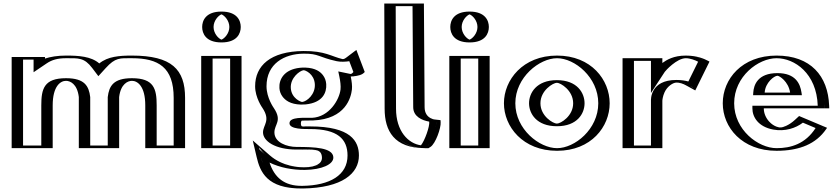

<svg xmlns="http://www.w3.org/2000/svg" viewBox="-20 -845 4785 1095"><path d="M255.5 0H71.5V-520H211.5V-491C245.5 -514 291.5 -528 356.5 -528C437.5 -528 495.5 -526 544.5 -461C603.5 -526 651.5 -528 732.5 -528C924.5 -528 1010.5 -459 1010.5 -287V0H833.5V-244C833.5 -345 806.5 -384 732.5 -384C671.5 -384 642.5 -358 634.5 -291V0H454.5V-291C446.5 -358 417.5 -384 356.5 -384C282.5 -384 255.5 -345 255.5 -244ZM619.5 -291.9V-15H469.5V-291.9C460.8 -364.9 424.7 -399 356.5 -399C272.4 -399 240.5 -347.8 240.5 -244V-15H86.5V-505H196.5V-462.7L219.9 -478.6C250.9 -499.6 293.6 -513 356.5 -513C438 -513 487.9 -511.1 532.5 -452L543.4 -437.5L555.6 -450.9C611 -512 651.5 -513 732.5 -513C919.6 -513 995.5 -450.5 995.5 -287V-15H848.5V-244C848.5 -347.8 816.6 -399 732.5 -399C664.3 -399 628.2 -364.9 619.5 -291.9ZM469.5 -291.9V-15H619.5V-291.9C628.2 -364.9 664.3 -399 732.5 -399C816.6 -399 848.5 -347.8 848.5 -244V-15H995.5V-287C995.5 -450.5 919.6 -513 732.5 -513C651.5 -513 611 -512 555.6 -450.9L543.4 -437.5L532.5 -452C487.9 -511.1 438 -513 356.5 -513C293.6 -513 250.9 -499.6 219.9 -478.6L196.5 -462.7V-505H86.5V-15H240.5V-244C240.5 -347.8 272.4 -399 356.5 -399C424.7 -399 460.8 -364.9 469.5 -291.9ZM255.5 0V-244C255.5 -344.8 282.9 -384 356.5 -384C417.2 -384 446.5 -357.7 454.5 -291V0H634.5V-291C642.5 -357.7 671.9 -384 732.5 -384C806.1 -384 833.5 -344.8 833.5 -244V0H1010.5V-287C1010.5 -458.8 924.4 -528 732.5 -528C651.7 -528 603.4 -525.8 544.5 -461C495.6 -525.9 437.4 -528 356.5 -528C291.5 -528 245.5 -514 211.5 -491V-520H71.5V0ZM594.5 -291.3V-15H494.5V-291.3C486.9 -354.9 462 -399 356.5 -399C231.1 -399 215.5 -338.6 215.5 -244V-15H111.5V-505H171.5V-433L246.5 -483.7C276.5 -504 309.7 -513 356.5 -513C427.2 -513 460.5 -517.3 506 -456.9L541 -410.6L582.4 -456.2C638.4 -517.9 663.1 -513 732.5 -513C883.4 -513 970.5 -461.1 970.5 -287V-15H873.5V-244C873.5 -338.6 857.9 -399 732.5 -399C627 -399 602.1 -354.9 594.5 -291.3ZM429.5 -291.6V0H659.5V-291.6C668.6 -367.6 710.2 -384 732.5 -384C763.9 -384 808.5 -354.2 808.5 -244V0H1035.5V-287C1035.5 -448.4 960.1 -528 732.5 -528C660.7 -528 595.2 -523.2 546.2 -483.2C499.2 -524.1 427.5 -528 356.5 -528C308.8 -528 267.4 -521.3 236.5 -510.9V-520H46.5V0H280.5V-244C280.5 -354.2 325.1 -384 356.5 -384C378.7 -384 420.4 -367.9 429.5 -291.6Z M1158 -691C1158 -643 1197 -603 1243 -603C1289 -603 1328 -643 1328 -691C1328 -739 1289 -779 1243 -779C1197 -779 1158 -739 1158 -691ZM1152.5 0V-526H1332.5V0ZM1173 -691C1173 -731 1205.8 -764 1243 -764C1280.2 -764 1313 -731 1313 -691C1313 -651 1280.2 -618 1243 -618C1205.8 -618 1173 -651 1173 -691ZM1167.5 -15V-511H1317.5V-15ZM1173 -691C1173 -651 1205.8 -618 1243 -618C1280.2 -618 1313 -651 1313 -691C1313 -731 1280.2 -764 1243 -764C1205.8 -764 1173 -731 1173 -691ZM1167.5 -15H1317.5V-511H1167.5ZM1158 -691C1158 -739 1197 -779 1243 -779C1289 -779 1328 -739 1328 -691C1328 -643 1289 -603 1243 -603C1197 -603 1158 -643 1158 -691ZM1152.5 0H1332.5V-526H1152.5ZM1198 -691C1198 -727.1 1225.4 -756.5 1243 -763.2C1261.2 -756.3 1288 -726.9 1288 -691C1288 -654.9 1260.6 -625.5 1243 -618.8C1224.8 -625.7 1198 -655.1 1198 -691ZM1192.5 -15V-511H1292.5V-15ZM1133 -691C1133 -654.7 1153.3 -603 1243 -603C1332.8 -603 1353 -654.8 1353 -691C1353 -727.3 1332.7 -779 1243 -779C1153.2 -779 1133 -727.2 1133 -691ZM1127.5 0H1357.5V-526H1127.5Z M1505 -90C1505 -142.2 1550 -155 1503 -225C1503 -225 1460 -284 1460 -353C1460 -481 1559 -552.6 1711 -554C1819 -555 1838 -527 1920 -509C1971.8 -503.5 1978.3 -522.3 1998 -534L2036 -434C2017 -398 1955 -411 1955 -411C1961 -383 1964.4 -354.9 1962 -334C1956 -281 1911 -164 1762 -158C1679 -157 1671 -158 1671 -142C1671 -126 1700 -124 1749 -124C1945 -124 2002 -51 2002 42C2002 155 1899 227 1706 230C1506 233 1476 107 1458 -4C1550 141 1848 132 1841 51C1837.4 9.6 1777 8 1672 8C1582 8 1505 -29 1505 -90ZM1613.5 -343C1610.2 -393 1649.8 -438.4 1701.5 -444C1756.5 -450 1797.2 -415 1800.5 -365C1803.8 -315 1770.8 -270 1712.5 -264C1660.7 -258.7 1616.8 -293 1613.5 -343ZM1520 -90C1520 -43.9 1582.8 -7 1672 -7C1769.6 -7 1850.7 -10.5 1855.9 49.7C1860.1 98 1799.9 118.1 1742.7 122.9C1662.1 129.7 1554.4 110 1483.1 47.8C1503.9 136.8 1545.9 217.4 1705.8 215C1896.7 212 1987 142.4 1987 42C1987 -41.1 1941 -109 1749 -109C1708.8 -109 1656 -104.8 1656 -142C1656 -176.5 1688.3 -172.1 1761.6 -173C1900.4 -178.6 1941.6 -286.9 1947.1 -335.7C1949.1 -353.7 1946.1 -380.7 1940.3 -407.9L1935.5 -430.3L1958 -425.7C1959 -425.5 2002.9 -418.7 2019.2 -436L1991 -510.2C1977.2 -499.7 1956.7 -490.1 1917.6 -494.2C1830.8 -513.2 1816.2 -540 1711.1 -539C1563.5 -537.6 1475 -470.4 1475 -353C1475 -289.5 1515.3 -233.6 1515.3 -233.6C1566.1 -157.9 1520 -127.5 1520 -90ZM1598.5 -342C1594.7 -400.6 1640.5 -452.4 1699.9 -458.9C1762.7 -465.8 1811.6 -424.5 1815.5 -366C1819.3 -308.4 1780.3 -255.9 1714 -249.1C1654.7 -243 1602.4 -282.9 1598.5 -342ZM1520 -90C1520 -127.5 1566.1 -157.9 1515.3 -233.6C1515.3 -233.6 1475 -289.5 1475 -353C1475 -470.4 1563.5 -537.6 1711.1 -539C1816.2 -540 1830.8 -513.2 1917.6 -494.2C1956.7 -490.1 1977.2 -499.7 1991 -510.2L2019.2 -436C2002.9 -418.7 1959 -425.5 1958 -425.7L1935.5 -430.3L1940.3 -407.9C1946.1 -380.7 1949.1 -353.7 1947.1 -335.7C1941.6 -286.9 1900.4 -178.6 1761.6 -173C1688.3 -172.1 1656 -176.5 1656 -142C1656 -104.8 1708.8 -109 1749 -109C1941 -109 1987 -41.1 1987 42C1987 142.4 1896.7 212 1705.8 215C1545.9 217.4 1503.9 136.8 1483.1 47.8C1554.4 110 1662.1 129.7 1742.7 122.9C1799.9 118.1 1860.1 98 1855.9 49.7C1850.7 -10.5 1769.6 -7 1672 -7C1582.8 -7 1520 -43.9 1520 -90ZM1598.5 -342C1602.4 -282.9 1654.7 -243 1714 -249.1C1780.3 -255.9 1819.3 -308.4 1815.5 -366C1811.6 -424.5 1762.7 -465.8 1699.9 -458.9C1640.5 -452.4 1594.7 -400.6 1598.5 -342ZM1505 -90C1505 -28.9 1581.9 8 1672 8C1777 8 1837.4 9.1 1841 51C1843.7 82.7 1800.8 103 1741.5 108C1663.8 114.5 1560 94.9 1493 36.5L1457.9 5.9L1468.5 51.2C1490.1 143.6 1538.4 232.5 1706 230C1899 227 2002 154.9 2002 42C2002 -50.8 1944.9 -124 1749 -124C1711.5 -124 1671 -123.3 1671 -142C1671 -158.1 1679.6 -157 1762 -158C1911 -164 1956 -281 1962 -334C1964.4 -355 1961 -382.9 1955 -411C1955.9 -410.8 2005.4 -399.5 2030.1 -425.6L2036.6 -432.5L1997.9 -534.3L1981.9 -522.1C1970.7 -513.6 1955.7 -505.5 1920 -509C1836.3 -527.6 1819.3 -555 1711 -554C1559.1 -552.6 1460 -480.9 1460 -353C1460 -283.6 1502.7 -225.5 1503 -224.9C1550.5 -153.1 1505 -142.3 1505 -90ZM1613.5 -343C1616.8 -293 1660.7 -258.7 1712.5 -264C1770.7 -270 1803.8 -315.1 1800.5 -365C1797.2 -414.9 1756.4 -450 1701.5 -444C1649.7 -438.4 1610.2 -393 1613.5 -343ZM1749 -109C1905.2 -109 1962 -52.1 1962 42C1962 153.7 1862.4 212.6 1704.4 215C1600.2 216.6 1544.4 165.7 1517.3 82.3C1576.4 110.9 1649 124.9 1718.4 124.1C1814.1 122.9 1884.6 92.6 1881 50.5C1876.4 -2.7 1774.4 -7 1672 -7C1616.1 -7 1545 -32.1 1545 -90C1545 -136.9 1591 -155.3 1541.7 -228.8C1541.5 -229.1 1500 -286.6 1500 -353C1500 -481.7 1601 -538 1712 -539C1798.4 -539.8 1796.4 -518.7 1899.8 -496.1C1921.3 -491.3 1950.8 -492.4 1972 -496L1995.4 -434.5C1993.3 -431.4 1992.1 -430.2 1990.2 -428.5C1981.3 -420.7 1977.9 -423.6 1973.8 -424.2L1909.2 -437.7L1915.1 -409.8C1921 -382.2 1924.3 -354.4 1922 -334.6C1915.6 -277.5 1858.5 -177.8 1759.1 -173C1714 -172.4 1631 -179.9 1631 -142C1631 -106.9 1717 -109 1749 -109ZM1573.5 -342.6C1574.7 -324.9 1580.6 -308.9 1590.5 -295.2C1606.3 -273.4 1635.4 -250.1 1696.6 -248.5C1705.5 -248.3 1714.5 -248.7 1723.1 -249.5C1820.7 -259.6 1843.7 -316.8 1840.5 -365.4C1839.2 -384.6 1832.8 -401.9 1821.7 -416.4C1806.6 -436.1 1779.5 -457.2 1722 -459.5C1711.4 -459.9 1700.5 -459.5 1690.3 -458.4C1599.8 -448.5 1570.3 -391.9 1573.5 -342.6ZM1480 -90C1480 -40.9 1548.2 8 1672 8C1772.9 8 1811.7 1.1 1816 50.2C1819.7 93.1 1770.8 105.2 1733.9 108.3C1679.5 112.9 1587.3 100.7 1519.9 41.9L1421.5 -43.9L1443.3 49.1C1462.9 133.1 1500.1 233.1 1707.4 230C1933.1 226.5 2027 143.7 2027 42C2027 -39.9 1980.3 -124 1749 -124C1740.4 -124 1732.7 -123.9 1726.2 -123.9C1704.4 -123.8 1696 -119.2 1696 -142C1696 -151 1699.2 -155.8 1700.6 -156.9C1706.3 -157.6 1729 -157.6 1762.9 -158L1764.4 -158C1952.1 -165.5 1981.9 -289.7 1987.1 -335C1989.2 -354.2 1986.1 -381.5 1980.2 -409.1C1999.6 -409.2 2028.6 -412.7 2046.3 -422.8C2052.4 -426.3 2055.9 -429.9 2060.2 -434.4L2012.4 -560.3L1955.1 -516.8C1943.2 -507.8 1938.5 -507.9 1932.9 -508.2C1870.4 -522.6 1834.6 -555.1 1710.2 -554C1521.7 -552.3 1435 -469.7 1435 -353C1435 -287.3 1476.3 -230.2 1476.6 -229.8C1525.6 -156.4 1480 -133.1 1480 -90ZM1638.5 -342.4C1634.6 -401.7 1690.4 -442.3 1711 -444.5C1720 -445.5 1771.6 -424.5 1775.5 -365.6C1779.4 -306.7 1730.1 -266.3 1703.4 -263.5C1697.1 -262.9 1642.4 -283.3 1638.5 -342.4Z M2402 0C2272 0 2198.6 -86 2198.6 -225L2196.6 -825H2372.6L2376.6 -234C2376.6 -169.4 2448.9 -163.9 2459.6 -163C2490.1 -160.5 2432.6 0 2402 0ZM2400.9 -15C2279.6 -15.8 2213.6 -92.7 2213.6 -225.1L2211.7 -810H2357.7L2361.6 -234C2361.6 -161.5 2435.7 -150.4 2453.1 -148.5C2455.7 -118.1 2417.3 -25.4 2400.9 -15ZM2400.9 -15C2417.3 -25.4 2455.7 -118.1 2453.1 -148.5C2435.7 -150.4 2361.6 -161.5 2361.6 -234L2357.7 -810H2211.7L2213.6 -225C2213.6 -92.7 2279.6 -15.8 2400.9 -15ZM2405.2 0 2408.9 -2.4C2434.6 -18.7 2471.2 -112.7 2468.1 -149.8L2467 -162.1L2454.7 -163.4C2436.4 -165.4 2376.6 -175.5 2376.6 -234.1L2372.6 -825H2196.6L2198.6 -225C2198.6 -84 2272.1 -0.8 2405.2 0ZM2380.8 -16.3C2308.6 -25.8 2238.6 -96.9 2238.6 -225L2236.7 -810H2332.7L2336.6 -234C2336.6 -180.3 2386.6 -158.6 2427.9 -151.3C2431.7 -125 2402.8 -43.5 2380.8 -16.3ZM2435.4 -7.4C2463.7 -25.5 2496 -114.8 2493.1 -149L2492.2 -159.9L2464.2 -162.9C2464.2 -162.9 2401.6 -165.5 2401.6 -234L2397.6 -825H2171.6L2173.6 -225C2173.6 -97.1 2229.1 -1.1 2400.2 0L2423.5 0.1Z M2573 -691C2573 -643 2612 -603 2658 -603C2704 -603 2743 -643 2743 -691C2743 -739 2704 -779 2658 -779C2612 -779 2573 -739 2573 -691ZM2567.5 0V-526H2747.5V0ZM2588 -691C2588 -731 2620.8 -764 2658 -764C2695.2 -764 2728 -731 2728 -691C2728 -651 2695.2 -618 2658 -618C2620.8 -618 2588 -651 2588 -691ZM2582.5 -15V-511H2732.5V-15ZM2588 -691C2588 -651 2620.8 -618 2658 -618C2695.2 -618 2728 -651 2728 -691C2728 -731 2695.2 -764 2658 -764C2620.8 -764 2588 -731 2588 -691ZM2582.5 -15H2732.5V-511H2582.5ZM2573 -691C2573 -739 2612 -779 2658 -779C2704 -779 2743 -739 2743 -691C2743 -643 2704 -603 2658 -603C2612 -603 2573 -643 2573 -691ZM2567.5 0H2747.5V-526H2567.5ZM2613 -691C2613 -727.1 2640.4 -756.5 2658 -763.2C2676.2 -756.3 2703 -726.9 2703 -691C2703 -654.9 2675.6 -625.5 2658 -618.8C2639.8 -625.7 2613 -655.1 2613 -691ZM2607.5 -15V-511H2707.5V-15ZM2548 -691C2548 -654.7 2568.3 -603 2658 -603C2747.8 -603 2768 -654.8 2768 -691C2768 -727.3 2747.7 -779 2658 -779C2568.2 -779 2548 -727.2 2548 -691ZM2542.5 0H2772.5V-526H2542.5Z M3037.2 -256C3037.2 -194.3 3091.4 -140.1 3156 -140.1C3220.6 -140.1 3273.8 -194.3 3273.8 -256C3273.8 -317.8 3220.6 -372.9 3156 -372.9C3091.4 -372.9 3037.2 -317.8 3037.2 -256ZM2879 -256C2879 -111 3005 15 3157 15C3309 15 3432 -111 3432 -256C3432 -401 3309 -528 3157 -528C3005 -528 2879 -401 2879 -256ZM3022.2 -256C3022.2 -185.6 3083.2 -125.1 3156 -125.1C3228.9 -125.1 3288.8 -185.8 3288.8 -256C3288.8 -326.2 3229.1 -387.9 3156 -387.9C3083 -387.9 3022.2 -326.3 3022.2 -256ZM2894 -256C2894 -119.6 3013.2 0 3157 0C3300.7 0 3417 -119.4 3417 -256C3417 -392.6 3300.6 -513 3157 -513C3013.2 -513 2894 -392.4 2894 -256ZM3022.2 -256C3022.2 -326.3 3083 -387.9 3156 -387.9C3229.1 -387.9 3288.8 -326.2 3288.8 -256C3288.8 -185.8 3228.9 -125.1 3156 -125.1C3083.2 -125.1 3022.2 -185.6 3022.2 -256ZM2894 -256C2894 -392.4 3013.2 -513 3157 -513C3300.6 -513 3417 -392.6 3417 -256C3417 -119.4 3300.7 0 3157 0C3013.2 0 2894 -119.6 2894 -256ZM3037.2 -256C3037.2 -317.8 3091.3 -372.9 3156 -372.9C3220.6 -372.9 3273.8 -317.8 3273.8 -256C3273.8 -194.3 3220.6 -140.1 3156 -140.1C3091.3 -140.1 3037.2 -194.2 3037.2 -256ZM2879 -256C2879 -401 3005 -528 3157 -528C3309 -528 3432 -401 3432 -256C3432 -111 3309 15 3157 15C3005 15 2879 -111 2879 -256ZM2997.2 -256C2997.2 -197.5 3039.8 -125.1 3156 -125.1C3272.3 -125.1 3313.8 -197.6 3313.8 -256C3313.8 -314.3 3272.6 -387.9 3156 -387.9C3039.5 -387.9 2997.2 -314.4 2997.2 -256ZM2919 -256C2919 -404.3 3056.6 -513 3157 -513C3257.2 -513 3392 -404.5 3392 -256C3392 -107.6 3257.4 0 3157 0C3056.4 0 2919 -107.8 2919 -256ZM3062.2 -256C3062.2 -329.7 3134.7 -372.9 3156 -372.9C3177.1 -372.9 3248.8 -329.6 3248.8 -256C3248.8 -182.4 3177.3 -140.1 3156 -140.1C3134.6 -140.1 3062.2 -182.4 3062.2 -256ZM2854 -256C2854 -122.9 2961.7 15 3157 15C3352.3 15 3457 -122.8 3457 -256C3457 -389.2 3352.4 -528 3157 -528C2961.6 -528 2854 -389.1 2854 -256Z M3732.5 -513V-439C3732.5 -439 3790.5 -528 3891.5 -528C3957.5 -528 4003.5 -496 4003.5 -496L3929.5 -346C3929.5 -346 3896.5 -374 3837.5 -374C3745.5 -374 3732.5 -283 3732.5 -270V0H3555.5V-513ZM3717.5 -498V-388.7L3745.1 -430.8C3745.8 -431.9 3800.6 -513 3891.5 -513C3933.7 -513 3967.9 -498.5 3983.9 -490.1L3923.5 -367.8C3905.3 -377.8 3877.5 -389 3837.5 -389C3732 -389 3717.5 -285.2 3717.5 -270V-15H3570.5V-498ZM3717.5 -498H3570.5V-15H3717.5V-270C3717.5 -285.2 3732 -389 3837.5 -389C3877.5 -389 3905.3 -377.8 3923.5 -367.8L3983.9 -490.1C3967.9 -498.5 3933.7 -513 3891.5 -513C3800.6 -513 3745.8 -431.9 3745.1 -430.8L3717.5 -388.7ZM3732.5 -513H3555.5V0H3732.5V-270C3732.5 -283 3745.5 -374 3837.5 -374C3874.6 -374 3899.7 -363.8 3916.3 -354.7L3930.1 -347.1L4003.8 -496.6L3990.8 -503.4C3973.4 -512.5 3937.1 -528 3891.5 -528C3791.4 -528 3733.8 -440.9 3732.5 -439ZM3692.5 -498V-314.8L3771.4 -435.4C3775.4 -441.6 3839.7 -513 3891.5 -513C3915.2 -513 3946 -501.6 3961.4 -493L3905.8 -380.4C3887.6 -385.2 3865 -389 3837.5 -389C3686.6 -389 3692.5 -275.5 3692.5 -270V-15H3595.5V-498ZM3757.5 -513H3530.5V0H3757.5V-270C3757.5 -275.2 3760 -296.4 3769.8 -318.1C3785.9 -354.1 3819.4 -374 3837.5 -374C3855.7 -374 3873.9 -368.4 3890.5 -359.3L3945.2 -329.3L4026.3 -493.7L4016.4 -498.9C3999.4 -507.7 3957.8 -528 3891.5 -528C3821.7 -528 3781.8 -503.5 3757.5 -485.8Z M4316 -317C4319 -364 4353 -413 4414 -413C4466 -413 4503 -371 4511 -317ZM4547 -173C4434 -60 4311 -141 4311 -227H4684C4684 -418 4565 -528 4409 -528C4254 -528 4127 -406 4127 -256C4127 -107 4254 15 4409 15C4523 15 4617 -22 4675 -119ZM4300 -302 4301 -318C4304.4 -370.8 4343.5 -428 4414 -428C4475.3 -428 4517.1 -378.2 4525.8 -319.2L4528.4 -302ZM4550.3 -155.3C4467.6 -79 4376.6 -94.7 4328.8 -146.8C4308.5 -168.9 4296 -197.3 4296 -227V-242H4668.7C4662.6 -415.4 4553.2 -513 4409 -513C4261.8 -513 4142 -397.2 4142 -256C4142 -115.8 4261.8 0 4409 0C4513.7 0 4597 -30.9 4652.8 -112.1ZM4300 -302H4528.4L4525.8 -319.2C4517.1 -378.2 4475.3 -428 4414 -428C4343.5 -428 4304.4 -370.8 4301 -318ZM4550.3 -155.3 4652.8 -112.1C4597 -30.9 4513.7 0 4409 0C4261.8 0 4142 -115.8 4142 -256C4142 -397.2 4261.8 -513 4409 -513C4553.2 -513 4662.6 -415.4 4668.7 -242H4296V-227C4296 -197.3 4308.5 -168.9 4328.8 -146.8C4376.6 -94.7 4467.6 -79 4550.3 -155.3ZM4316 -317H4511C4503 -371 4466 -413 4414 -413C4353.1 -413 4319 -364 4316 -317ZM4540.1 -166.4 4547.2 -172.9 4675.6 -118.8 4665.1 -103.6C4606 -17.5 4516.6 15 4409 15C4254 15 4127 -107 4127 -256C4127 -406 4254 -528 4409 -528C4561.2 -528 4677.3 -423.1 4683.7 -242.5L4684.3 -227H4311C4311 -201.6 4321.7 -176.6 4339.8 -156.9C4381.8 -111.2 4462.9 -95 4540.1 -166.4ZM4275 -302H4553.3L4550.9 -317.8C4543.6 -367.1 4517.6 -428 4414 -428C4300.4 -428 4278.7 -359.6 4276 -317.4ZM4559 -145.4 4631.4 -114.8C4573.4 -24.3 4490.4 0 4409 0C4304.6 0 4167 -104 4167 -256C4167 -409.1 4304.6 -513 4409 -513C4511.4 -513 4637.4 -427 4643.7 -242H4271V-227C4271 -176.9 4305 -121.8 4389.7 -106.1C4457.7 -93.6 4518.2 -114.3 4559 -145.4ZM4486.1 -317H4341C4344.7 -374.6 4395.7 -413 4414 -413C4424.3 -413 4476.6 -381.1 4486.1 -317ZM4513.2 -161C4480.5 -130.8 4448.5 -120 4435.4 -118.3C4426.6 -117.1 4395.6 -120.1 4366.6 -151.7C4348.1 -171.8 4336 -198.9 4336 -227H4709.3L4708.7 -242.2C4702.7 -411.9 4602.8 -528 4409 -528C4211.2 -528 4102 -394.2 4102 -256C4102 -118.9 4211.2 15 4409 15C4541.8 15 4634.8 -25.8 4691.5 -108.3L4696.8 -116.1L4537.4 -183.3Z"/></svg>

Font: Hussar Outliner
Style: Regular
Weight: 700
Foundry: Cannot Into Space Fonts
Version: Version 0.92